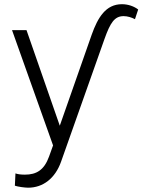

<svg xmlns="http://www.w3.org/2000/svg" viewBox="-20 -689 678 914"><path d="M37.3 -545.5 232.6 3.2 213.4 56.5C190.3 120.4 153.8 142.4 98.4 142.4C77.1 142.4 62.9 139.9 53.6 136.4L50.8 195C64.6 199.9 98.4 204.5 114 204.5C184.7 204.5 242.5 160.2 270.6 81L477.6 -503.9C505 -580.6 525.2 -612.2 568.5 -612.2C587.4 -612.2 606.9 -605.8 622.5 -597.7L637.8 -643.8C618.3 -658.7 590.6 -669 560.4 -669C483.7 -669 445.7 -605.8 416.5 -523.8L264.6 -90.6L106.2 -545.5Z"/></svg>

Font: Karasuma Gothic
Style: Light
Weight: 300
Designer: Rasmus Andersson / Ryoko Nishizuka
Foundry: rsms
Version: Version 1.00